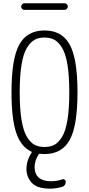

<svg xmlns="http://www.w3.org/2000/svg" viewBox="-20 -925 540 1165"><path d="M310.1 -683.6Q285.2 -697.3 250 -697.3Q214.8 -697.3 189.9 -683.6Q165 -669.9 143.6 -635.3Q122.1 -600.6 110.8 -533.2Q99.6 -465.8 99.6 -364.7Q99.6 -263.7 110.8 -196.3Q122.1 -128.9 143.6 -94.2Q165 -59.6 189.9 -46.4Q214.8 -33.2 250 -33.2Q285.2 -33.2 310.1 -46.4Q335 -59.6 356.4 -94.2Q377.9 -128.9 389.2 -196.3Q400.4 -263.7 400.4 -364.7Q400.4 -465.8 389.2 -533.2Q377.9 -600.6 356.4 -635.3Q335 -669.9 310.1 -683.6ZM170.9 -4.9Q107.4 -33.2 78.6 -118.7Q49.8 -204.1 49.8 -365.2Q49.8 -569.3 97.2 -654.8Q144.5 -740.2 250 -740.2Q355.5 -740.2 402.8 -654.8Q450.2 -569.3 450.2 -365.2Q450.2 -161.1 402.8 -75.7Q355.5 9.8 250 9.8Q239.3 9.8 220.7 7.8Q216.8 7.8 213.9 12.7Q189.5 50.8 189.9 90.8Q190.4 130.9 215.8 152.8Q241.2 174.8 288.1 174.8Q325.2 174.8 358.4 163.1Q365.2 160.2 372.1 165Q378.9 169.9 378.9 177.7Q378.9 202.1 356.4 209Q318.4 219.7 283.2 219.7Q206.1 219.7 173.3 184.6Q140.6 149.4 140.6 100.6Q140.6 48.8 171.9 1Q173.8 -2.9 170.9 -4.9ZM127.9 -905.3H372.1Q379.9 -905.3 385.7 -898.9Q391.6 -892.6 391.6 -884.8Q391.6 -877 385.7 -871.1Q379.9 -865.2 372.1 -865.2H127.9Q120.1 -865.2 114.3 -871.1Q108.4 -877 108.4 -884.8Q108.4 -892.6 114.3 -898.9Q120.1 -905.3 127.9 -905.3Z"/></svg>

Font: Rounded-L Mgen+ 1mn light
Style: Regular
Weight: 200
Designer: [Source Han Sans]
Ryoko NISHIZUKA  (kana & ideographs); Paul D. Hunt (Latin, Greek & Cyrillic); Wenlong ZHANG  (bopomofo
Version: Version 1.059.20150602